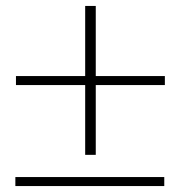

<svg xmlns="http://www.w3.org/2000/svg" viewBox="-20 -626 607 646"><path d="M32.2 0ZM31.7 0V-30.3H532.7V0ZM534.7 -370.1V-339.8H302.2V-105H266.6V-339.8H33.7V-370.1H266.6V-606H302.2V-370.1Z"/></svg>

Font: TypoPRO Playfair Display SC
Style: Regular
Weight: 900
Designer: Claus Eggers Sørensen
Foundry: Claus Eggers Sørensen
Version: Version 1.004;PS 001.004;hotconv 1.0.70;makeotf.lib2.5.58329